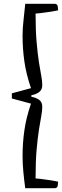

<svg xmlns="http://www.w3.org/2000/svg" viewBox="-20 -751 324 1004"><path d="M144 -253V-245Q167 -241 184 -229.5Q201 -218 201 -193Q201 -171 195.5 -142.5Q190 -114 183.5 -72Q177 -30 171.5 31.5Q166 93 166 182Q174 182 192.5 184.5Q211 187 232.5 190Q254 193 269 196Q284 199 284 199Q284 205 282 219Q280 233 267 233H112Q106 189 102 147Q98 105 98 65Q98 -3 107.5 -69.5Q117 -136 142 -209L42 -236V-263L142 -290Q117 -363 107.5 -429.5Q98 -496 98 -563Q98 -604 103 -645.5Q108 -687 112 -731H267Q280 -731 282 -717Q284 -703 284 -697Q284 -697 269 -694Q254 -691 232.5 -688Q211 -685 192.5 -682.5Q174 -680 166 -680Q166 -592 171.5 -530Q177 -468 183.5 -426Q190 -384 195.5 -356Q201 -328 201 -306Q201 -281 184 -269Q167 -257 144 -253Z"/></svg>

Font: Mate SC
Style: Regular
Weight: 400
Designer: Eduardo Rodriguez Tunni
Foundry: Eduardo Rodriguez Tunni
Version: Version 1.003; ttfautohint (v1.8.4.7-5d5b);gftools[0.9.24]